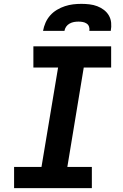

<svg xmlns="http://www.w3.org/2000/svg" viewBox="-20 -975 640 995"><path d="M53 0V-110H195L281 -625H153V-735H556V-625H414L329 -110H456V0ZM203 -815Q207 -837 216 -857.5Q225 -878 240 -895Q255 -912 275 -924Q295 -936 316.5 -943Q338 -950 359 -952.5Q380 -955 402 -955Q423 -955 444 -952.5Q465 -950 483.5 -943Q502 -936 518 -924Q534 -912 544 -895Q554 -878 556 -857Q558 -836 554 -815H443Q445 -826 441.5 -836.5Q438 -847 429 -853Q420 -859 409 -861Q398 -863 387 -863Q375 -863 363.5 -861Q352 -859 341 -853Q330 -847 323 -837Q316 -827 314 -815Z"/></svg>

Font: Iosevka Curly Slab XBdExObl
Style: Regular
Weight: 800
Width: 7
Italic angle: -9°
Monospace: yes
Designer: Belleve Invis
Foundry: Belleve Invis
Version: Version 11.1.0; ttfautohint (v1.8.3)